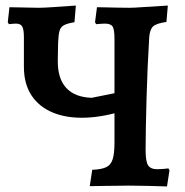

<svg xmlns="http://www.w3.org/2000/svg" viewBox="-20 -668 667 691"><path d="M581 3Q553 2 512.5 1Q472 0 442 0Q431 0 409.5 0.5Q388 1 361 1Q334 1 303 2L312 -57Q344 -58 361.5 -66Q379 -74 385.5 -95Q392 -116 392 -154V-529Q392 -561 385.5 -572Q379 -583 358 -583Q353 -583 345 -582.5Q337 -582 326 -581L322 -588L329 -642Q337 -642 358.5 -641.5Q380 -641 404.5 -640.5Q429 -640 446 -640Q462 -640 496 -642.5Q530 -645 584 -648L579 -589Q543 -584 531 -573Q519 -562 517 -533Q514 -484 511.5 -428.5Q509 -373 507.5 -318Q506 -263 505 -213.5Q504 -164 504 -128Q504 -87 513 -73Q522 -59 546 -59Q556 -59 567.5 -60Q579 -61 586 -62L590 -55ZM439 -274Q357 -247 289 -244.5Q221 -242 171 -262.5Q121 -283 93.5 -324.5Q66 -366 66 -428V-534Q66 -562 60 -572.5Q54 -583 38 -583Q34 -583 26.5 -582.5Q19 -582 12 -581L8 -588L14 -642L119 -640Q137 -640 173.5 -642.5Q210 -645 253 -648L248 -588Q223 -584 210.5 -577.5Q198 -571 194 -556Q190 -541 189 -511L188 -451Q187 -386 218 -352Q249 -318 310 -316L439 -342Z"/></svg>

Font: Alegreya SemiBold
Style: Regular
Weight: 600
Designer: Juan Pablo del Peral
Foundry: Huerta Tipografica
Version: Version 2.009